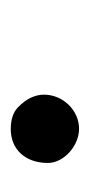

<svg xmlns="http://www.w3.org/2000/svg" viewBox="75 -510 167 357"><g transform="rotate(90 158.5 -331.5)"><path d="M156 -330C156 -312.7 164 -296.3 180 -281C189.3 -272.3 202.7 -268 220 -268C258.6 -268 283 -295.9 283 -337C283 -366.8 251 -395 219.5 -395C184.7 -395 156 -364.6 156 -330Z"/></g></svg>

Font: fbb
Style: Italic
Weight: 400
Italic angle: -12°
Designer: David J. Perry, Michael Sharpe
Version: Version 0.991